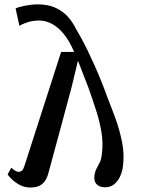

<svg xmlns="http://www.w3.org/2000/svg" viewBox="-20 -824 642 856"><path d="M90.5 -89 252.5 -592.5H310.5Q288.5 -643.5 263 -674Q237.5 -704.5 210 -718.5Q182.5 -732.5 155.5 -732.5Q125 -732.5 101 -724.2Q77 -716 66.5 -708.5L49.5 -786.5Q63 -793 93 -798.8Q123 -804.5 148 -804.5Q191 -804.5 223 -791.2Q255 -778 278.5 -753.8Q302 -729.5 319 -695Q329 -678.5 342.2 -654.2Q355.5 -630 370 -600.2Q384.5 -570.5 400 -536Q415.5 -501.5 430.5 -464.5Q445.5 -427.5 459 -389.5Q477.5 -343.5 495.8 -293Q514 -242.5 524.5 -189.2Q535 -136 528 -81.5Q524.5 -55.5 514 -34.5Q503.5 -13.5 487.2 -1.2Q471 11 448.5 11Q423.5 11 410.8 -2.5Q398 -16 401 -40.5Q403.5 -59.5 410.5 -72.5Q417.5 -85.5 424.5 -99.5Q431.5 -113.5 434 -135.5Q440.5 -185 432.5 -233.5Q424.5 -282 408.5 -331.8Q392.5 -381.5 374 -433.5L327.5 -553.5L298.5 -432.5Q286 -385.5 273.2 -338.5Q260.5 -291.5 247.8 -244.2Q235 -197 222.2 -149.8Q209.5 -102.5 196.5 -55Q191.5 -34.5 182 -19.5Q172.5 -4.5 156.5 3.8Q140.5 12 115.5 12Q88.5 12 66.8 -0.2Q45 -12.5 31 -26.5Q17 -40.5 14 -46.5L30.5 -76.5Q40.5 -67 48 -62.5Q55.5 -58 64 -58Q72 -58 78.5 -64.2Q85 -70.5 90.5 -89Z"/></svg>

Font: Merriweather Medium
Style: Italic
Weight: 500
Italic angle: -7.8°
Version: Version 2.101